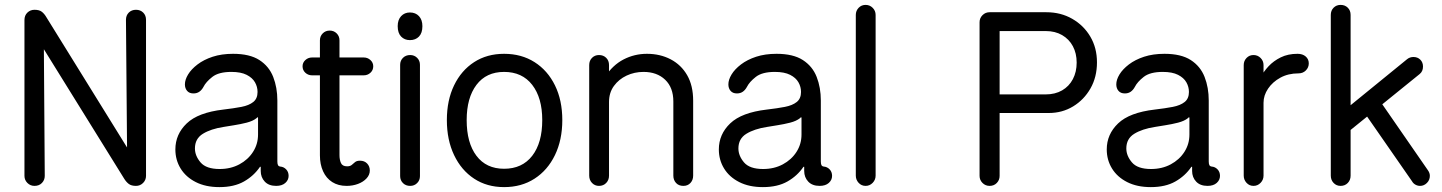

<svg xmlns="http://www.w3.org/2000/svg" viewBox="-20 -750 5896 785"><path d="M121 10Q104 10 92 -2Q80 -14 80 -31V-668Q80 -687 92 -698.5Q104 -710 121 -710Q141 -710 151.5 -701.5Q162 -693 170 -679L515 -122L500 -81L495 -669Q495 -687 506.5 -698.5Q518 -710 536 -710Q554 -710 565.5 -698.5Q577 -687 577 -669V-31Q577 -14 565 -2Q553 10 536 10Q517 10 506.5 2Q496 -6 488 -19L117 -617L159 -605L163 -31Q163 -14 151.5 -2Q140 10 121 10Z M877 15Q821 15 780.5 -5.5Q740 -26 718.5 -61Q697 -96 697 -139Q697 -201 743.5 -245.5Q790 -290 893 -302Q936 -307 967 -313Q998 -319 1015.5 -333Q1033 -347 1033 -374Q1033 -395 1022.5 -413.5Q1012 -432 988.5 -444Q965 -456 926 -456Q874 -456 848 -435.5Q822 -415 812 -395Q805 -382 795 -375Q785 -368 771 -368Q754 -368 745 -378.5Q736 -389 736 -405Q736 -424 749 -445.5Q762 -467 787.5 -486.5Q813 -506 849.5 -518Q886 -530 933 -530Q1001 -530 1040.5 -504.5Q1080 -479 1097 -435.5Q1114 -392 1114 -339V-90Q1114 -80 1116.5 -75Q1119 -70 1126 -69Q1140 -68 1150 -57.5Q1160 -47 1160 -31Q1160 -14 1146.5 -2Q1133 10 1109 10Q1079 10 1062.5 -7.5Q1046 -25 1046 -51V-68H1043Q1018 -31 977.5 -8Q937 15 877 15ZM878 -59Q923 -59 958.5 -78Q994 -97 1014.5 -129Q1035 -161 1035 -200V-268Q1035 -270 1033.5 -270.5Q1032 -271 1029 -267Q1014 -255 988.5 -248.5Q963 -242 937 -238Q911 -234 894 -231Q842 -223 809.5 -203Q777 -183 777 -143Q777 -113 800 -86Q823 -59 878 -59Z M1397 10Q1363 10 1338.5 -5.5Q1314 -21 1301 -49.5Q1288 -78 1288 -115V-585Q1288 -602 1299.5 -613.5Q1311 -625 1328 -625Q1345 -625 1356.5 -613.5Q1368 -602 1368 -585V-116Q1368 -97 1374 -83.5Q1380 -70 1399 -70Q1412 -70 1418.5 -76Q1425 -82 1432 -87.5Q1439 -93 1452 -93Q1470 -93 1481 -81.5Q1492 -70 1492 -53Q1492 -35 1478.5 -20.5Q1465 -6 1443.5 2Q1422 10 1397 10ZM1256 -442Q1240 -442 1228.5 -452.5Q1217 -463 1217 -479Q1217 -494 1228.5 -504.5Q1240 -515 1256 -515H1467Q1483 -515 1494.5 -504.5Q1506 -494 1506 -479Q1506 -463 1494.5 -452.5Q1483 -442 1467 -442Z M1657 10Q1639 10 1627.5 -1.5Q1616 -13 1616 -30V-485Q1616 -502 1627.5 -513.5Q1639 -525 1657 -525Q1674 -525 1685.5 -513.5Q1697 -502 1697 -485V-30Q1697 -13 1685.5 -1.5Q1674 10 1657 10ZM1656 -586Q1634 -586 1620 -600.5Q1606 -615 1606 -643Q1606 -669 1620 -684Q1634 -699 1656 -699Q1679 -699 1693 -684Q1707 -669 1707 -643Q1707 -615 1693 -600.5Q1679 -586 1656 -586Z M2041 15Q1971 15 1918.5 -19.5Q1866 -54 1836.5 -116Q1807 -178 1807 -259Q1807 -340 1836.5 -401Q1866 -462 1918.5 -496Q1971 -530 2041 -530Q2112 -530 2165.5 -496Q2219 -462 2249 -401Q2279 -340 2279 -259Q2279 -178 2249 -116Q2219 -54 2165.5 -19.5Q2112 15 2041 15ZM2041 -60Q2115 -60 2156 -113Q2197 -166 2197 -259Q2197 -350 2156 -403Q2115 -456 2041 -456Q1968 -456 1928 -403Q1888 -350 1888 -259Q1888 -166 1928 -113Q1968 -60 2041 -60Z M2429 10Q2412 10 2400.5 -2Q2389 -14 2389 -32V-484Q2389 -502 2400.5 -513.5Q2412 -525 2429 -525Q2447 -525 2458.5 -513.5Q2470 -502 2470 -484V-417L2453 -435Q2485 -484 2529.5 -507Q2574 -530 2625 -530Q2679 -530 2722 -507.5Q2765 -485 2789.5 -442.5Q2814 -400 2814 -338V-32Q2814 -14 2803 -2Q2792 10 2774 10Q2755 10 2744 -2Q2733 -14 2733 -32V-335Q2733 -392 2699.5 -424Q2666 -456 2611 -456Q2574 -456 2542 -441Q2510 -426 2490 -398.5Q2470 -371 2470 -333V-32Q2470 -14 2458.5 -2Q2447 10 2429 10Z M3099 15Q3043 15 3002.5 -5.5Q2962 -26 2940.5 -61Q2919 -96 2919 -139Q2919 -201 2965.5 -245.5Q3012 -290 3115 -302Q3158 -307 3189 -313Q3220 -319 3237.5 -333Q3255 -347 3255 -374Q3255 -395 3244.5 -413.5Q3234 -432 3210.5 -444Q3187 -456 3148 -456Q3096 -456 3070 -435.5Q3044 -415 3034 -395Q3027 -382 3017 -375Q3007 -368 2993 -368Q2976 -368 2967 -378.5Q2958 -389 2958 -405Q2958 -424 2971 -445.5Q2984 -467 3009.5 -486.5Q3035 -506 3071.5 -518Q3108 -530 3155 -530Q3223 -530 3262.5 -504.5Q3302 -479 3319 -435.5Q3336 -392 3336 -339V-90Q3336 -80 3338.5 -75Q3341 -70 3348 -69Q3362 -68 3372 -57.5Q3382 -47 3382 -31Q3382 -14 3368.5 -2Q3355 10 3331 10Q3301 10 3284.5 -7.5Q3268 -25 3268 -51V-68H3265Q3240 -31 3199.5 -8Q3159 15 3099 15ZM3100 -59Q3145 -59 3180.5 -78Q3216 -97 3236.5 -129Q3257 -161 3257 -200V-268Q3257 -270 3255.5 -270.5Q3254 -271 3251 -267Q3236 -255 3210.5 -248.5Q3185 -242 3159 -238Q3133 -234 3116 -231Q3064 -223 3031.5 -203Q2999 -183 2999 -143Q2999 -113 3022 -86Q3045 -59 3100 -59Z M3519 10Q3502 10 3490.5 -2.5Q3479 -15 3479 -32V-689Q3479 -706 3490.5 -718Q3502 -730 3519 -730Q3536 -730 3548 -718Q3560 -706 3560 -689V-32Q3560 -15 3548 -2.5Q3536 10 3519 10Z M4026 10Q4009 10 3997 -2Q3985 -14 3985 -31V-659Q3985 -676 3997 -688Q4009 -700 4026 -700H4067V-31Q4067 -14 4055.5 -2Q4044 10 4026 10ZM4033 -288V-364H4255Q4294 -364 4322.5 -380.5Q4351 -397 4366.5 -426.5Q4382 -456 4382 -494Q4382 -532 4366.5 -561Q4351 -590 4322.5 -606.5Q4294 -623 4256 -623H4033V-700H4258Q4317 -700 4364 -673Q4411 -646 4438 -600Q4465 -554 4465 -495Q4465 -435 4438.5 -388.5Q4412 -342 4367.5 -315Q4323 -288 4268 -288Z M4685 15Q4629 15 4588.5 -5.5Q4548 -26 4526.5 -61Q4505 -96 4505 -139Q4505 -201 4551.5 -245.5Q4598 -290 4701 -302Q4744 -307 4775 -313Q4806 -319 4823.5 -333Q4841 -347 4841 -374Q4841 -395 4830.5 -413.5Q4820 -432 4796.5 -444Q4773 -456 4734 -456Q4682 -456 4656 -435.5Q4630 -415 4620 -395Q4613 -382 4603 -375Q4593 -368 4579 -368Q4562 -368 4553 -378.5Q4544 -389 4544 -405Q4544 -424 4557 -445.5Q4570 -467 4595.5 -486.5Q4621 -506 4657.5 -518Q4694 -530 4741 -530Q4809 -530 4848.5 -504.5Q4888 -479 4905 -435.5Q4922 -392 4922 -339V-90Q4922 -80 4924.5 -75Q4927 -70 4934 -69Q4948 -68 4958 -57.5Q4968 -47 4968 -31Q4968 -14 4954.5 -2Q4941 10 4917 10Q4887 10 4870.5 -7.5Q4854 -25 4854 -51V-68H4851Q4826 -31 4785.5 -8Q4745 15 4685 15ZM4686 -59Q4731 -59 4766.5 -78Q4802 -97 4822.5 -129Q4843 -161 4843 -200V-268Q4843 -270 4841.5 -270.5Q4840 -271 4837 -267Q4822 -255 4796.5 -248.5Q4771 -242 4745 -238Q4719 -234 4702 -231Q4650 -223 4617.5 -203Q4585 -183 4585 -143Q4585 -113 4608 -86Q4631 -59 4686 -59Z M5105 10Q5088 10 5076.5 -2.5Q5065 -15 5065 -32V-484Q5065 -501 5076.5 -513Q5088 -525 5105 -525Q5122 -525 5134 -513Q5146 -501 5146 -484V-416L5136 -436Q5146 -457 5166.5 -479Q5187 -501 5216.5 -515.5Q5246 -530 5285 -530Q5306 -530 5318.5 -519Q5331 -508 5331 -491Q5331 -474 5319 -462Q5307 -450 5289 -450Q5247 -450 5215 -432.5Q5183 -415 5164.5 -387.5Q5146 -360 5146 -330V-32Q5146 -15 5134 -2.5Q5122 10 5105 10Z M5461 10Q5444 10 5432.5 -2Q5421 -14 5421 -32V-689Q5421 -707 5432.5 -718.5Q5444 -730 5461 -730Q5479 -730 5490.5 -718.5Q5502 -707 5502 -689V-32Q5502 -14 5490.5 -2Q5479 10 5461 10ZM5474 -297 5733 -508Q5744 -517 5759 -517Q5776 -517 5787 -506Q5798 -495 5798 -478Q5798 -458 5784 -447L5474 -196ZM5786 10Q5776 10 5767 5Q5758 0 5753 -9L5551 -300L5614 -349L5818 -54Q5826 -43 5826 -31Q5826 -14 5814 -2Q5802 10 5786 10Z"/></svg>

Font: National Park
Style: Regular
Weight: 400
Designer: Andrea Herstowski, Ben Hoepner
Version: Version 1.009